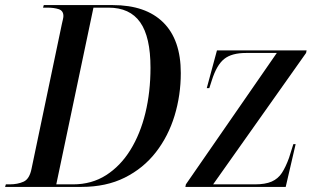

<svg xmlns="http://www.w3.org/2000/svg" viewBox="-45 -734 1238 754"><path d="M-25 0 -22 -10H-7Q24 -10 47.5 -20.5Q71 -31 79 -72L198 -640Q200 -649 202 -657.5Q204 -666 204 -671Q204 -692 185.5 -698Q167 -704 141 -704H124L127 -714H398Q527 -714 596 -646Q665 -578 665 -447Q665 -360 640.5 -279.5Q616 -199 567 -136Q518 -73 445 -36.5Q372 0 275 0ZM242 -10Q315 -10 371.5 -46Q428 -82 467 -145Q506 -208 526 -290.5Q546 -373 546 -468Q546 -589 505.5 -646.5Q465 -704 381 -704H322L176 -10ZM683 0 685 -10 1042 -526H921Q865 -526 835.5 -502.5Q806 -479 787 -419L777 -388H767L807 -536H1159L1157 -526L792 -10H956Q997 -10 1022 -21Q1047 -32 1062 -55Q1077 -78 1090 -114L1107 -168H1116L1077 0Z"/></svg>

Font: Noto Serif Display SemiCondensed Medium
Style: Italic
Weight: 500
Width: 4
Italic angle: -12°
Designer: Monotype Design Team
Foundry: Monotype Imaging Inc.
Version: Version 2.009